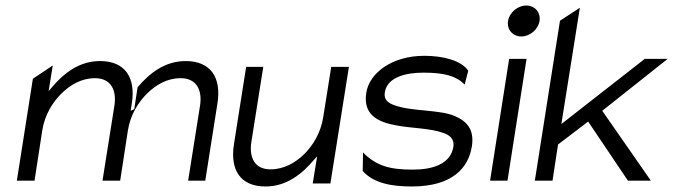

<svg xmlns="http://www.w3.org/2000/svg" viewBox="-20 -664 2437 695"><path d="M105 -10 133 -192C142 -249 171 -295 204 -327C234 -356 274 -381 324 -381C382 -381 403 -337 394 -281L351 -10H415L443 -192C452 -249 481 -295 514 -327C544 -356 584 -381 634 -381C692 -381 713 -337 704 -281L661 -10H723L767 -289C782 -382 744 -443 652 -443C577 -443 521 -399 478 -348L466 -269L453 -263L457 -289C472 -382 434 -443 342 -443C266 -443 210 -398 167 -347L156 -334L171 -427L99 -379L41 -10Z M941 11C1017 11 1073 -34 1116 -85L1128 -98L1112 0H1176L1243 -422H1179L1150 -240C1141 -183 1113 -137 1080 -105C1050 -76 1009 -51 959 -51C901 -51 881 -95 890 -151L933 -422H871L827 -143C812 -50 849 11 941 11Z M1415 -210C1466 -200 1538 -200 1584 -183C1605 -176 1626 -163 1621 -132C1611 -71 1547 -50 1475 -50C1391 -50 1343 -63 1294 -112L1293 -45C1333 0 1399 11 1471 11C1618 11 1676 -57 1688 -134C1698 -197 1668 -226 1626 -244C1570 -268 1470 -260 1408 -283C1388 -290 1368 -301 1373 -330C1382 -385 1449 -401 1513 -401C1589 -401 1631 -389 1662 -358L1675 -408C1649 -446 1582 -462 1516 -462C1398 -462 1317 -399 1306 -329C1293 -249 1347 -222 1415 -210Z M1867 -532C1898 -532 1928 -557 1933 -588C1938 -619 1916 -644 1885 -644C1854 -644 1824 -619 1819 -588C1814 -557 1836 -532 1867 -532ZM1817 -10 1886 -451H1823L1754 -10Z M1980 -10 2000 -141 2109 -224 2253 -10H2336L2160 -263L2397 -451H2314L2012 -215L2079 -636L2007 -589L1916 -10Z"/></svg>

Font: Charger Pro
Style: LitObl
Weight: 300
Designer: Jasper
Foundry: Cannot Into Space Fonts
Version: Version 1.09